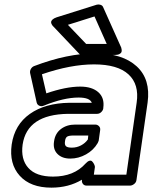

<svg xmlns="http://www.w3.org/2000/svg" viewBox="-20 -820 695 874"><path d="M33.2 -162.1Q46.4 -252.4 116 -301.5Q185.5 -350.6 295.9 -352.1H397.9Q389.2 -376 337.9 -376Q270 -376 179.2 -338.9Q169.4 -334.5 159.7 -338.4Q149.9 -342.3 147 -353L117.2 -486.8Q115.2 -496.6 120.4 -505.9Q125.5 -515.1 134.8 -519Q287.1 -577.1 415 -577.1Q537.6 -577.1 602.1 -518.1Q666.5 -459 651.9 -353L601.1 0Q599.6 10.7 590.3 17.8Q581.1 24.9 571.8 24.9H374Q363.3 24.9 357.4 17.1Q351.6 9.3 353 0V-2Q292.5 34.2 213.9 34.2Q118.7 34.2 69.8 -20Q21 -74.2 33.2 -162.1ZM83 -162.1Q73.7 -94.7 109.1 -55.4Q144.5 -16.1 221.2 -16.1Q316.4 -16.1 369.1 -75.2Q378.4 -85.4 386.2 -87.9Q394 -90.3 398.7 -85.9Q403.3 -81.5 406.5 -75.9Q409.7 -70.3 411.1 -65.4L412.1 -60.1L407.2 -24.9H555.2L602.1 -353Q614.3 -436 564.9 -481.4Q515.6 -526.9 408.2 -526.9Q301.8 -526.9 170.9 -481.9L190.9 -395Q280.3 -425.8 345.2 -425.8Q398.9 -425.8 427.7 -400.1Q456.5 -374.5 450.2 -329.1V-327.1Q449.2 -317.9 440.9 -309.8Q432.6 -301.8 421.9 -301.8H289.1Q103.5 -298.8 83 -162.1ZM223.1 -699.2Q221.7 -700.2 220 -702.1Q218.3 -704.1 215.3 -709.5Q212.4 -714.8 212.6 -720Q212.9 -725.1 219 -731Q225.1 -736.8 237.8 -741.2L420.9 -798.8Q430.2 -800.8 438.2 -797.9Q446.3 -794.9 449.2 -788.1L529.8 -607.9Q530.8 -606.4 531.7 -603.8Q532.7 -601.1 533.7 -594.5Q534.7 -587.9 533 -583Q531.2 -578.1 523.7 -574Q516.1 -569.8 502.9 -569.8H355Q344.7 -569.8 338.9 -577.1ZM226.1 -176.8Q231 -212.9 257.6 -232.9Q284.2 -252.9 321.8 -252.9H414.1Q423.3 -252.9 430.4 -245.8Q437.5 -238.8 436 -228L429.2 -179.2Q426.8 -171.9 424.8 -168.9Q405.8 -136.2 371.6 -117.2Q337.4 -98.1 299.8 -98.1Q262.2 -98.1 241.2 -119.6Q220.2 -141.1 226.1 -176.8ZM275.9 -176.8Q273.4 -161.6 280 -154.8Q286.6 -147.9 307.1 -147.9Q329.6 -147.9 348.9 -158.2Q368.2 -168.5 379.9 -185.1L381.8 -203.1H314.9Q292 -203.1 284.7 -197.3Q277.3 -191.4 275.9 -176.8ZM289.1 -707 372.1 -620.1H465.8L410.2 -745.1Z"/></svg>

Font: Trueno ExtraBold Outline
Style: Italic
Weight: 800
Width: 6
Designer: Julieta Ulanovsky
Foundry: Julieta Ulanovsky
Version: Version 3.001b | FøM Fix